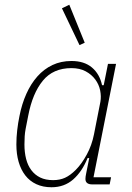

<svg xmlns="http://www.w3.org/2000/svg" viewBox="-20 -777 557 809"><path d="M369 0Q340 0 340 -23Q340 -32 343 -46L356 -111H349Q326 -54 288.5 -21Q251 12 197 12Q161 12 133 -1Q105 -14 86.5 -38Q68 -62 58.5 -95Q49 -128 49 -168Q49 -198 52.5 -228.5Q56 -259 62 -288Q72 -339 91 -381.5Q110 -424 137.5 -455Q165 -486 201 -503Q237 -520 281 -520Q335 -520 367.5 -492.5Q400 -465 410 -418H417L435 -508H469L374 -30H448L442 0ZM204 -18Q232 -18 254 -28Q276 -38 299 -61Q324 -86 345.5 -125.5Q367 -165 376 -211L403 -348Q407 -371 402 -396Q397 -421 381.5 -442Q366 -463 341 -476.5Q316 -490 281 -490Q204 -490 160.5 -437Q117 -384 99 -290L88 -234Q85 -218 84 -202.5Q83 -187 83 -168Q83 -135 90 -107.5Q97 -80 112 -60Q127 -40 149.5 -29Q172 -18 204 -18ZM241 -742 272 -757 337 -597 315 -587Z"/></svg>

Font: IBM Plex Sans Cond ExtLt
Style: Italic
Weight: 200
Width: 3
Italic angle: -11°
Designer: Mike Abbink, Paul van der Laan, Pieter van Rosmalen
Foundry: Bold Monday
Version: Version 1.3